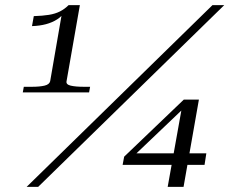

<svg xmlns="http://www.w3.org/2000/svg" viewBox="-20 -730 920 750"><path d="M240 -413Q237 -400 256 -395.5Q275 -391 307 -391H332L328 -369H69L73 -391H105Q135 -391 154 -395.5Q173 -400 176 -413L222 -679Q225 -682 227 -684Q229 -686 231 -686.5Q233 -687 233 -685Q223 -667 203.5 -654.5Q184 -642 159.5 -635.5Q135 -629 105 -628L112 -667Q146 -668 171 -672Q196 -676 214.5 -685.5Q233 -695 248 -710H292ZM810 -710H856L129 0H84ZM459 -86 465 -118 698 -341H731L706 -315L492 -111L495 -131H786L779 -86ZM697 0H635L691 -313L713 -341H757Z"/></svg>

Font: Roboto Serif 120pt Expanded Light
Style: Italic
Weight: 300
Width: 7
Italic angle: -10°
Designer: Greg Gazdowicz
Foundry: Commercial Type
Version: Version 1.008